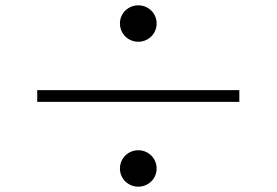

<svg xmlns="http://www.w3.org/2000/svg" viewBox="-20 -729 1040 722"><path d="M500 -572C538 -572 569 -602 569 -641C569 -679 538 -709 500 -709C462 -709 431 -679 431 -641C431 -602 462 -572 500 -572ZM880 -390H120V-346H880ZM500 -27C538 -27 569 -57 569 -95C569 -134 538 -164 500 -164C462 -164 431 -134 431 -95C431 -57 462 -27 500 -27Z"/></svg>

Font: Source Han Serif K
Style: Regular
Weight: 400
Designer: Ryoko NISHIZUKA 西塚涼子 (kana & ideographs); Frank Grießhammer (Latin, Greek & Cyrillic); Wenlong ZHANG 张文龙 (bopomofo); San
Foundry: Adobe Systems Incorporated
Version: Version 1.001;PS 1.001;hotconv 16.6.54;makeotf.lib2.5.65590